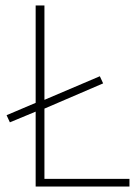

<svg xmlns="http://www.w3.org/2000/svg" viewBox="-20 -680 506 700"><path d="M110 0H452V-28H142V-284L356 -376L344 -402L142 -316V-660H110V-305L4 -260L16 -234L110 -273Z"/></svg>

Font: Source Sans Pro ExtraLight
Style: Regular
Weight: 200
Designer: Paul D. Hunt
Foundry: Adobe Systems Incorporated
Version: Version 3.006;hotconv 1.0.111;makeotfexe 2.5.65597